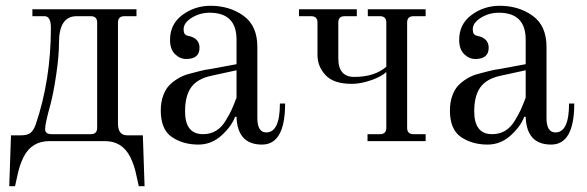

<svg xmlns="http://www.w3.org/2000/svg" viewBox="-20 -488 2030 664"><path d="M12 156 18 -20H52Q75 -20 85.5 -28.5Q96 -37 103 -56Q156 -211 156 -392Q156 -432 134 -432H92V-456H452V-432H410Q388 -432 388 -410V-56Q390 -20 420 -20H474L480 156H460L452 120Q445 84 430 54Q402 0 343 0H151Q90 0 62 54Q47 84 40 120L32 156ZM136 -42Q136 -24 158 -24H294Q316 -24 316 -46V-410Q316 -432 294 -432H245Q184 -432 184 -340Q184 -293 174 -227Q164 -161 154 -125Q136 -60 136 -42Z M798 -245 711 -226Q663 -216 641.5 -186.5Q620 -157 620 -103Q620 -24 682 -24Q707 -24 726.5 -35.5Q746 -47 760 -70Q774 -93 781 -108.5Q788 -124 798 -150ZM536 -106Q536 -134 544 -156.5Q552 -179 565 -192.5Q578 -206 595.5 -216.5Q613 -227 632 -232L670 -242Q689 -247 706 -249L798 -266V-351Q798 -444 705 -444Q671 -444 643 -426.5Q615 -409 615 -387Q615 -377 618 -372Q621 -366 631 -364Q670 -356 670 -323Q670 -284 624 -284Q602 -284 585 -301Q568 -318 568 -350Q568 -405 611 -436.5Q654 -468 708 -468Q774 -468 822 -433.5Q870 -399 870 -326V-80Q870 -30 901 -30Q948 -30 948 -130H966Q966 12 886 12Q801 12 798 -84H793Q780 -50 745.5 -19Q711 12 666 12Q613 12 574.5 -14Q536 -40 536 -106Z M1251 0V-24H1294Q1316 -24 1316 -46V-239Q1301 -224 1264.5 -211Q1228 -198 1197 -198Q1134 -198 1106 -228Q1078 -258 1078 -298V-410Q1078 -432 1056 -432H1014V-456H1214V-432H1172Q1150 -432 1150 -410V-286Q1150 -222 1205 -222Q1275 -222 1316 -257V-410Q1316 -432 1294 -432H1252V-456H1452V-432H1410Q1388 -432 1388 -410V-46Q1388 -24 1410 -24H1452V0Z M1798 -245 1711 -226Q1663 -216 1641.5 -186.5Q1620 -157 1620 -103Q1620 -24 1682 -24Q1707 -24 1726.5 -35.5Q1746 -47 1760 -70Q1774 -93 1781 -108.5Q1788 -124 1798 -150ZM1536 -106Q1536 -134 1544 -156.5Q1552 -179 1565 -192.5Q1578 -206 1595.5 -216.5Q1613 -227 1632 -232L1670 -242Q1689 -247 1706 -249L1798 -266V-351Q1798 -444 1705 -444Q1671 -444 1643 -426.5Q1615 -409 1615 -387Q1615 -377 1618 -372Q1621 -366 1631 -364Q1670 -356 1670 -323Q1670 -284 1624 -284Q1602 -284 1585 -301Q1568 -318 1568 -350Q1568 -405 1611 -436.5Q1654 -468 1708 -468Q1774 -468 1822 -433.5Q1870 -399 1870 -326V-80Q1870 -30 1901 -30Q1948 -30 1948 -130H1966Q1966 12 1886 12Q1801 12 1798 -84H1793Q1780 -50 1745.5 -19Q1711 12 1666 12Q1613 12 1574.5 -14Q1536 -40 1536 -106Z"/></svg>

Font: Old Standard TT
Style: Regular
Weight: 400
Designer: Alexey Kryukov <alexios@thessalonica.org.ru>
Version: Version 1.0